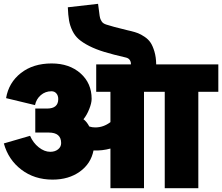

<svg xmlns="http://www.w3.org/2000/svg" viewBox="-28 -983 1166 1008"><path d="M551.8 4.9V-203.1Q509.8 -191.4 462.9 -192.9Q449.2 -123.5 390.9 -81.8Q332.5 -40 248 -40Q152.8 -40 84.2 -92.3Q15.6 -144.5 -7.8 -230L129.9 -270Q145.5 -233.4 175.3 -209.7Q205.1 -186 235.8 -186Q260.7 -186 276.9 -199Q293 -211.9 293 -231.9Q293 -287.1 228 -287.1H157.2V-413.1H219.2Q277.8 -413.1 277.8 -462.9Q277.8 -481 268.1 -492.4Q258.3 -503.9 242.2 -503.9Q210 -503.9 186.3 -483.6Q162.6 -463.4 155.8 -431.2L3.9 -467.8Q17.6 -549.3 81.8 -599.6Q146 -649.9 243.2 -649.9Q335.9 -649.9 394.5 -598.1Q453.1 -546.4 453.1 -463.9Q453.1 -441.9 440.4 -410.2Q427.7 -378.4 410.2 -356.9Q426.8 -345.2 440.9 -318.8Q455.6 -314 472.2 -314Q515.1 -314 551.8 -341.8V-501H477.1V-645H659.2Q660.2 -657.7 653.3 -668Q646.5 -678.2 631.8 -681.2Q565.9 -696.3 520.3 -710.2Q474.6 -724.1 440.2 -741.7Q405.8 -759.3 385.3 -777.3Q364.7 -795.4 352.1 -821.5Q339.4 -847.7 334.5 -875.7Q329.6 -903.8 328.1 -944.8L486.8 -962.9Q489.7 -944.8 492.7 -918.5Q495.1 -896.5 497.6 -887.9Q500 -879.4 506.6 -869.4Q513.2 -859.4 530 -854Q546.9 -848.6 571.5 -841.8Q596.2 -835 641.1 -824.2Q653.8 -821.3 660.2 -819.8Q681.6 -814.5 696.8 -808.6Q711.9 -802.7 731.2 -789.8Q750.5 -776.9 762.2 -759.5Q773.9 -742.2 782.7 -712.6Q791.5 -683.1 792 -645H1118.2V-501H1013.2V4.9H836.9V-501H728V4.9Z"/></svg>

Font: LT Superior Black
Style: Regular
Weight: 900
Designer: Daniel Lyons
Foundry: LyonsType
Version: Version 2.005